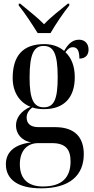

<svg xmlns="http://www.w3.org/2000/svg" viewBox="-20 -786 510 1045"><path d="M185 -606H255C281 -651 325 -717 357 -756V-766H349C310 -734 256 -693 220 -654C183 -692 128 -734 90 -766H82V-756C114 -717 157 -651 185 -606ZM203 239C361 239 436 167 436 53C436 -36 390 -94 280 -94H190C148 -94 125 -112 125 -146C125 -166 134 -184 156 -201C176 -194 199 -192 220 -192C334 -192 387 -261 387 -365C387 -426 369 -471 336 -502C350 -521 361 -529 377 -529C401 -529 412 -510 412 -467C447 -467 462 -489 462 -516C462 -546 444 -570 410 -570C369 -570 346 -538 329 -509C301 -533 264 -546 221 -546C105 -546 49 -483 49 -361C49 -283 88 -227 146 -205C92 -181 67 -143 67 -103C67 -61 94 -21 150 -11C58 0 12 42 12 108C12 191 78 239 203 239ZM218 -202C164 -202 141 -244 141 -363C141 -493 165 -536 217 -536C271 -536 294 -496 294 -365C294 -243 273 -202 218 -202ZM214 229C137 229 88 192 88 108C88 29 133 -7 187 -7H263C338 -7 364 28 364 93C364 180 317 229 214 229Z"/></svg>

Font: Noto Serif Display Condensed Medium
Style: Regular
Weight: 500
Width: 3
Designer: Monotype Design Team
Foundry: Monotype Imaging Inc.
Version: Version 2.009